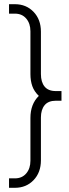

<svg xmlns="http://www.w3.org/2000/svg" viewBox="-20 -765 331 915"><path d="M23 85H51Q85 85 105 61.5Q125 38 125 1V-203Q125 -269 165 -308Q143 -329 134 -354.5Q125 -380 125 -412V-616Q125 -653 105 -676.5Q85 -700 51 -700H23V-745H51Q105 -745 140 -708.5Q175 -672 175 -614V-412Q175 -374 192.5 -352.5Q210 -331 246 -331H273V-285H246Q210 -285 192.5 -263.5Q175 -242 175 -205V-1Q175 57 140 93.5Q105 130 51 130H23Z"/></svg>

Font: Eudoxus Sans ExtraLight
Style: Regular
Weight: 200
Designer: Stijn de Vries
Foundry: tokotype
Version: Version 2.005